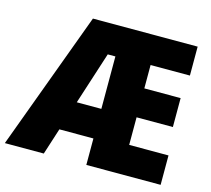

<svg xmlns="http://www.w3.org/2000/svg" viewBox="-107 -836 1054 958"><g transform="rotate(15 419.5 -357.0)"><path d="M799.8 0H416V-136.7H240.2L196.3 0H-4.9L258.8 -713.9H799.8V-564.5H596.7V-443.8H784.2V-294.4H596.7V-151.9H799.8ZM289.1 -289.6H416V-560.5H376.5Z"/></g></svg>

Font: Open Sans SemiCondensed ExtraBold
Style: Regular
Weight: 800
Width: 4
Designer: Monotype Design Team
Foundry: Monotype Imaging Inc.
Version: Version 3.000